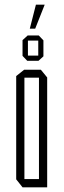

<svg xmlns="http://www.w3.org/2000/svg" viewBox="-20 -798 273 818"><path d="M76 0 49 -34V-474L83 -501H154L181 -468V0ZM84 -467V-35H146V-467ZM96 -539 76 -560V-627L98 -647H145L165 -626V-558L144 -539ZM107 -676 133 -778H170V-777L130 -676ZM99 -625V-561H143V-625Z"/></svg>

Font: Foldit Thin ExtraLight
Style: Regular
Weight: 250
Version: Version 1.003